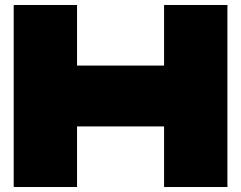

<svg xmlns="http://www.w3.org/2000/svg" viewBox="-20 -750 967 770"><path d="M638 0V-730H892V0ZM35 0V-730H289V0ZM289 -243V-487H638V-243Z"/></svg>

Font: Foldit Black
Style: Regular
Weight: 900
Version: Version 1.003